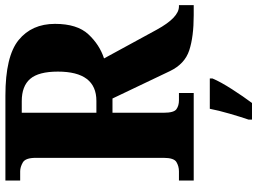

<svg xmlns="http://www.w3.org/2000/svg" viewBox="-144 -610 975 728"><g transform="rotate(-90 344.0 -246.5)"><path d="M23 0H355V-56H327Q307 -56 293.5 -65.5Q280 -75 280 -114V-308H334L438 -90Q465 -34 516.5 -17Q568 0 650 0H688V-56H683Q641 -56 595 -140L486 -340Q538 -357 577.5 -399.5Q617 -442 617 -526Q617 -614 555.5 -664Q494 -714 345 -714H23V-658H58Q74 -658 91.5 -648Q109 -638 109 -599V-114Q109 -75 93 -65.5Q77 -56 58 -56H23ZM280 -369V-652H324Q381 -652 408.5 -620Q436 -588 436 -515Q436 -369 325 -369ZM254 221H317Q341 189 369 145.5Q397 102 410 71V61H295Q289 93 276.5 136Q264 179 254 208Z"/></g></svg>

Font: Noto Serif SemiCondensed Extra
Style: Regular
Weight: 800
Width: 4
Designer: Monotype Design Team
Foundry: Monotype Imaging Inc.
Version: Version 1.002